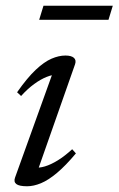

<svg xmlns="http://www.w3.org/2000/svg" viewBox="-20 -639 413 669"><path d="M32.5 -20.5 165.5 -390 179.5 -379Q164 -379.5 143 -371.2Q122 -363 99 -346.2Q76 -329.5 53.5 -304.5L39.5 -317.5Q75 -368 104.5 -395.8Q134 -423.5 159.5 -434.5Q185 -445.5 208 -445.5Q228.5 -445.5 237.5 -437.5Q246.5 -429.5 241.5 -415L108.5 -36.5L99.5 -55.5Q115.5 -53 136.5 -59.2Q157.5 -65.5 181.8 -80.5Q206 -95.5 231.5 -119L244.5 -104.5Q208.5 -61.5 178.2 -36.2Q148 -11 122.5 -0.5Q97 10 74.5 10Q46.5 10 36.8 2.2Q27 -5.5 32.5 -20.5ZM116.5 -570 131.5 -619H373L358 -570Z"/></svg>

Font: Newsreader 24pt
Style: Italic
Weight: 400
Italic angle: -17°
Designer: Hugues Gentile
Foundry: Production Type
Version: Version 1.003